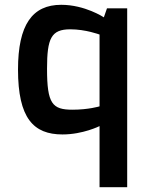

<svg xmlns="http://www.w3.org/2000/svg" viewBox="-20 -550 636 807"><path d="M242.7 15.1C328.6 15.1 398.4 -20 398.4 -20V236.8H514.6V-515.1H429.7L416.5 -477.1C416.5 -477.1 337.4 -529.8 237.3 -529.8C115.7 -529.8 55.7 -445.8 55.7 -257.8C55.7 -53.2 120.6 15.1 242.7 15.1ZM284.7 -88.9C199.7 -88.9 177.7 -113.8 177.7 -261.2C177.7 -389.2 195.3 -426.8 275.4 -426.8C340.3 -426.8 398.4 -404.8 398.4 -404.8V-103C398.4 -103 352.5 -88.9 284.7 -88.9Z"/></svg>

Font: Doppio One
Style: Regular
Weight: 400
Designer: Szymon Celej
Foundry: Sorkin Type Co
Version: Version 1.002